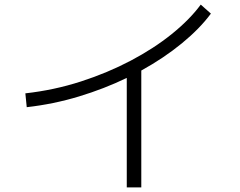

<svg xmlns="http://www.w3.org/2000/svg" viewBox="-20 -769 1040 833"><path d="M96 -304 90 -364Q215 -378 331 -415.5Q447 -453 547.5 -506Q648 -559 725.5 -621.5Q803 -684 851 -749L895 -710Q847 -645 769 -581Q691 -517 593 -463V44H530V-431Q433 -384 322.5 -350.5Q212 -317 96 -304Z"/></svg>

Font: Murecho Light
Style: Regular
Weight: 300
Designer: Neil Summerour
Foundry: Positype
Version: Version 1.010; ttfautohint (v1.8.3)